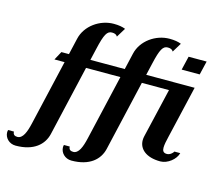

<svg xmlns="http://www.w3.org/2000/svg" viewBox="-148 -808 1205 1080"><g transform="rotate(15 454.5 -267.5)"><path d="M299 -390H499L411 -10C399 42 383 85 351 85C335 85 325 78 325 61H291C290 65 289 70 289 74C289 106 316 135 354 135C460 135 514 84 529 21L624 -390H782L715 -104C713 -96 712 -88 712 -80C712 -29 755 10 838 10C881 10 926 -27 935 -64H901C896 -54 880 -40 863 -40C842 -40 836 -52 836 -70C836 -87 841 -110 847 -135L918 -440H636L652 -509C672 -597 686 -620 714 -620C731 -620 740 -615 746 -605L779 -659C762 -666 740 -670 711 -670C631 -670 551 -615 533 -535L511 -440H311L327 -509C347 -597 361 -620 389 -620C406 -620 415 -615 421 -605L454 -659C437 -666 415 -670 386 -670C306 -670 226 -615 208 -535L186 -440H142L115 -390H174L86 -10C74 42 58 85 26 85C10 85 0 78 0 61H-34C-35 65 -36 70 -36 74C-36 106 -9 135 29 135C135 135 189 84 204 21ZM840 -600 821 -520H926L945 -600Z"/></g></svg>

Font: Pfennig
Style: BoldItalic
Weight: 700
Italic angle: -13°
Version: Version 20100423